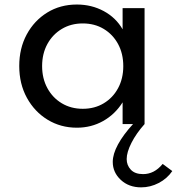

<svg xmlns="http://www.w3.org/2000/svg" viewBox="-20 -548 781 848"><path d="M319.5 16Q248 16 190.2 -19.2Q132.5 -54.5 98.8 -116Q65 -177.5 65 -256.5Q65 -334.5 98 -395.8Q131 -457 188.5 -492.5Q246 -528 319.5 -528Q384.5 -528 438.2 -499Q492 -470 521.5 -418.5V-512H618.5V0H521.5V-96Q488 -43 435.5 -13.5Q383 16 319.5 16ZM345.5 -67.5Q398 -67.5 438.2 -91.8Q478.5 -116 501.5 -158.5Q524.5 -201 524.5 -256Q524.5 -311 501.5 -353.5Q478.5 -396 438.2 -420.2Q398 -444.5 345.5 -444.5Q293.5 -444.5 253 -420.2Q212.5 -396 189.2 -353.5Q166 -311 166 -256Q166 -201.5 189.2 -158.8Q212.5 -116 253 -91.8Q293.5 -67.5 345.5 -67.5ZM603.5 279.5Q549 279.5 513.5 246.5Q478 213.5 478 167Q478 132.5 501.2 89.8Q524.5 47 567.5 0H618.5Q581.5 41.5 560.5 83Q539.5 124.5 539.5 154.5Q539.5 182 557.8 201.5Q576 221 612 221Q636.5 221 658 210Q679.5 199 698.5 176L741 207.5Q718 241 681 260.2Q644 279.5 603.5 279.5Z"/></svg>

Font: Spartan Thin Medium
Style: Regular
Weight: 500
Version: Version 1.004